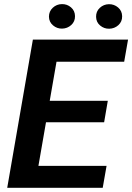

<svg xmlns="http://www.w3.org/2000/svg" viewBox="-20 -901 634 921"><path d="M491.2 -105.5 472.7 0H105.5L123.5 -105.5ZM269.5 -710.9 146 0H14.6L137.7 -710.9ZM497.1 -417.5 479.5 -314.5H159.7L177.7 -417.5ZM594.2 -710.9 575.7 -605H210L229 -710.9ZM214.8 -820.8Q214.8 -846.7 233.2 -863.8Q251.5 -880.9 276.9 -881.3Q301.8 -881.8 320.6 -865.7Q339.4 -849.6 339.8 -823.7Q340.3 -797.9 321.8 -781Q303.2 -764.2 277.8 -763.7Q253.4 -763.2 234.4 -779.3Q215.3 -795.4 214.8 -820.8ZM440.9 -820.3Q440.4 -846.2 458.7 -863.3Q477.1 -880.4 502.4 -880.9Q527.3 -881.3 546.4 -865.2Q565.4 -849.1 565.9 -823.2Q566.4 -797.4 547.9 -780.5Q529.3 -763.7 503.9 -763.2Q479.5 -762.7 460.4 -778.6Q441.4 -794.4 440.9 -820.3Z"/></svg>

Font: Roboto SemiBold
Style: Italic
Weight: 600
Designer: Christian Robertson
Foundry: Google
Version: Version 3.009; 2024